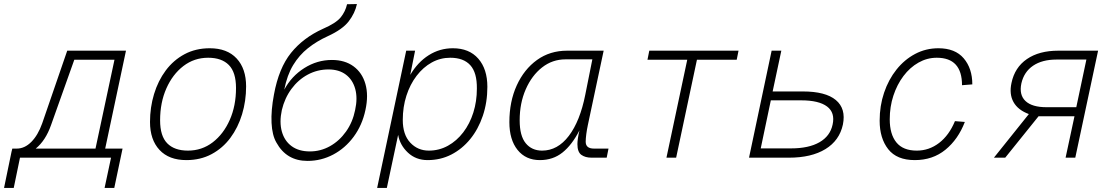

<svg xmlns="http://www.w3.org/2000/svg" viewBox="-81 -781 5501 951"><path d="M-61 150 -24 -29 -20 -45H2Q41 -45 74 -78Q107 -111 128 -170L252 -530H543L440 -45H526L485 150H437L469 0H18L-13 150ZM172 -162Q145 -85 96 -45H392L486 -485H287Z M842 12Q756 12 709 -38.5Q662 -89 662 -177Q662 -249 682 -315Q702 -381 740 -432Q778 -483 833 -512.5Q888 -542 958 -542Q1044 -542 1091 -491.5Q1138 -441 1138 -353Q1138 -281 1118 -215Q1098 -149 1060 -98Q1022 -47 967 -17.5Q912 12 842 12ZM850 -35Q919 -35 972.5 -76Q1026 -117 1057 -187Q1088 -257 1088 -345Q1088 -423 1052.5 -459Q1017 -495 950 -495Q881 -495 827.5 -454Q774 -413 743 -343Q712 -273 712 -185Q712 -107 747.5 -71Q783 -35 850 -35Z M1442 16Q1338 16 1288 -75Q1267 -111 1264 -172.5Q1261 -234 1276 -313Q1300 -444 1360.5 -519Q1421 -594 1518 -638Q1583 -666 1606.5 -695Q1630 -724 1638 -760L1687 -761Q1677 -715 1646 -675Q1615 -635 1543 -602Q1488 -577 1444.5 -542.5Q1401 -508 1371 -458.5Q1341 -409 1327 -337Q1363 -404 1426.5 -444Q1490 -484 1563 -484Q1627 -484 1670 -452.5Q1713 -421 1729 -365Q1745 -309 1729 -236Q1713 -161 1671 -104Q1629 -47 1569.5 -15.5Q1510 16 1442 16ZM1454 -31Q1507 -31 1553.5 -57Q1600 -83 1633 -129.5Q1666 -176 1678 -236Q1691 -295 1678.5 -340.5Q1666 -386 1632 -411.5Q1598 -437 1546 -437Q1491 -437 1443.5 -411.5Q1396 -386 1362.5 -340.5Q1329 -295 1315 -236Q1302 -176 1315 -129.5Q1328 -83 1363.5 -57Q1399 -31 1454 -31Z M1787 150 1931 -530H1975L1951 -410Q1988 -473 2042.5 -507.5Q2097 -542 2162 -542Q2243 -542 2288 -490.5Q2333 -439 2333 -351Q2333 -274 2310.5 -207.5Q2288 -141 2248 -92Q2208 -43 2154.5 -15.5Q2101 12 2037 12Q1979 12 1939.5 -25Q1900 -62 1891 -113L1835 150ZM2043 -35Q2094 -35 2137.5 -59Q2181 -83 2213.5 -125.5Q2246 -168 2263.5 -223.5Q2281 -279 2281 -342Q2282 -421 2248.5 -458Q2215 -495 2149 -495Q2100 -495 2057.5 -471.5Q2015 -448 1982.5 -405.5Q1950 -363 1932 -307Q1914 -251 1914 -187Q1914 -114 1951 -74.5Q1988 -35 2043 -35Z M2593 12Q2523 12 2482.5 -38.5Q2442 -89 2442 -176Q2442 -278 2478.5 -358Q2515 -438 2579 -484Q2643 -530 2728 -530H2909L2831 -163Q2826 -140 2823 -117Q2820 -94 2820 -79Q2820 -45 2861 -45H2933L2924 0H2849Q2818 0 2798.5 -14Q2779 -28 2779 -67Q2779 -79 2781.5 -96.5Q2784 -114 2789 -135Q2752 -63 2705 -25.5Q2658 12 2593 12ZM2604 -35Q2681 -35 2736.5 -108Q2792 -181 2818 -312L2853 -487H2720Q2655 -487 2604 -447Q2553 -407 2523 -338.5Q2493 -270 2493 -185Q2493 -108 2523 -71.5Q2553 -35 2604 -35Z M3220 0 3323 -485H3126L3135 -530H3577L3568 -485H3371L3268 0Z M3629 0 3741 -530H3789L3746 -328H3896Q4008 -328 4059 -285.5Q4110 -243 4094 -164Q4077 -85 4007.5 -42.5Q3938 0 3827 0ZM3687 -46H3837Q3925 -46 3978 -76.5Q4031 -107 4043 -164Q4056 -223 4015.5 -253.5Q3975 -284 3887 -284H3737Z M4450 12Q4361 12 4318.5 -42Q4276 -96 4276 -183Q4276 -257 4298 -322Q4320 -387 4359.5 -436.5Q4399 -486 4452 -514Q4505 -542 4567 -542Q4650 -542 4692.5 -492Q4735 -442 4735 -363L4684 -359Q4684 -495 4559 -495Q4511 -495 4468.5 -471Q4426 -447 4394 -404.5Q4362 -362 4344 -307Q4326 -252 4326 -190Q4326 -116 4359 -75.5Q4392 -35 4460 -35Q4521 -35 4570.5 -73Q4620 -111 4649 -181L4698 -177Q4665 -91 4602 -39.5Q4539 12 4450 12Z M4842 0 5015 -216Q4961 -236 4939 -275.5Q4917 -315 4929 -370Q4945 -447 5005.5 -488.5Q5066 -530 5161 -530H5358L5245 0H5197L5241 -205H5063L4898 0ZM5102 -250H5250L5300 -486H5152Q5081 -486 5036 -455.5Q4991 -425 4978 -368Q4966 -311 4998.5 -280.5Q5031 -250 5102 -250Z"/></svg>

Font: Geist Mono ExtraLight
Style: Italic
Weight: 200
Italic angle: -12°
Monospace: yes
Designer: Basement.studio, Andrés Briganti, Mateo Zaragoza
Foundry: Basement.studio, Vercel, Andrés Briganti, Guido Ferreyra, Mateo Zaragoza
Version: Version 1.500; ttfautohint (v1.8.4.7-5d5b)